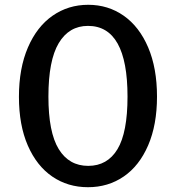

<svg xmlns="http://www.w3.org/2000/svg" viewBox="-20 -772 734 801"><path d="M635 -369Q635 -251 598 -165.5Q561 -80 496 -35.5Q431 9 347 9Q263 9 198 -35.5Q133 -80 96 -165Q59 -250 59 -368Q59 -487 96.5 -574Q134 -661 199.5 -706.5Q265 -752 348 -752Q431 -752 496 -706.5Q561 -661 598 -574.5Q635 -488 635 -369ZM512 -369Q512 -664 347 -664Q268 -664 225 -592Q182 -520 182 -369Q182 -220 225 -150Q268 -80 348 -80Q428 -80 470 -149.5Q512 -219 512 -369Z"/></svg>

Font: Libre Franklin Medium
Style: Regular
Weight: 500
Designer: Pablo Impallari, Rodrigo Fuenzalida
Foundry: Impallari Type
Version: Version 1.002; ttfautohint (v1.5)